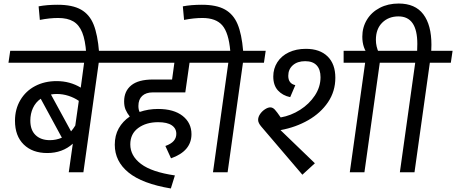

<svg xmlns="http://www.w3.org/2000/svg" viewBox="-20 -977 2587 1089"><path d="M659 -621H540L453 0H370L393 -162Q334 -109 248 -109Q164 -109 114.5 -157.5Q65 -206 65 -292Q65 -358 95.5 -409.5Q126 -461 179.5 -489Q233 -517 301 -517Q377 -517 438 -480L457 -621H28L38 -689H669ZM407 -265 427 -405Q401 -423 368.5 -433.5Q336 -444 302 -444Q284 -444 269 -441L383 -232Q396 -247 407 -265ZM263 -182Q298 -182 331 -196L211 -417Q182 -397 167 -364.5Q152 -332 152 -293Q152 -239 182 -210.5Q212 -182 263 -182Z M310 -875Q261 -875 206 -864L199 -941Q246 -950 307 -950Q391 -950 439.5 -922.5Q488 -895 511 -837.5Q534 -780 542 -681L469 -675Q464 -749 446.5 -792.5Q429 -836 396 -855.5Q363 -875 310 -875Z M765 -376Q765 -355 772 -342Q821 -359 876 -359Q966 -359 1016 -319.5Q1066 -280 1066 -216Q1066 -120 950 -79L918 -149Q951 -161 965.5 -178Q980 -195 980 -218Q980 -249 954 -266.5Q928 -284 877 -284Q809 -284 764 -251Q719 -218 719 -158Q719 -93 780 -47Q841 -1 972 18L949 92Q787 65 709 1.5Q631 -62 631 -156Q631 -209 653.5 -249Q676 -289 716 -316Q701 -335 692.5 -354.5Q684 -374 684 -402Q684 -460 724.5 -493Q765 -526 847 -526H956L969 -621H617L626 -689H1210L1201 -621H1055L1031 -453H847Q808 -453 786.5 -433Q765 -413 765 -376Z M1477 -621H1358L1271 0H1188L1275 -621H1159L1169 -689H1286Q1277 -791 1241 -833Q1205 -875 1128 -875Q1079 -875 1024 -864L1017 -941Q1064 -950 1125 -950Q1208 -950 1256 -923Q1304 -896 1327.5 -840Q1351 -784 1359 -689H1487Z M1882 -536Q1882 -459 1840.5 -397.5Q1799 -336 1728.5 -295.5Q1658 -255 1571 -239L1766 -51L1695 14L1462 -259Q1444 -280 1444 -297Q1444 -314 1455.5 -330.5Q1467 -347 1483.5 -357.5Q1500 -368 1513 -368Q1527 -368 1539 -355Q1551 -342 1572 -311Q1630 -321 1682 -354Q1734 -387 1766 -435.5Q1798 -484 1798 -539Q1798 -583 1776 -606.5Q1754 -630 1711 -630Q1667 -630 1641 -607Q1615 -584 1615 -547Q1615 -503 1655 -494L1626 -426Q1583 -435 1556.5 -464Q1530 -493 1530 -543Q1530 -588 1553 -624Q1576 -660 1618 -680Q1660 -700 1715 -700Q1794 -700 1838 -657Q1882 -614 1882 -536ZM2253 -621H2134L2047 0H1964L2051 -621H1929V-689H2263Z M2537 -621H2418L2331 0H2248L2335 -621H2219L2229 -689H2346Q2347 -703 2347 -728Q2347 -884 2240 -884Q2184 -884 2148 -848.5Q2112 -813 2112 -751Q2112 -713 2129 -677L2071 -663Q2035 -704 2035 -769Q2035 -822 2061 -865Q2087 -908 2134 -932.5Q2181 -957 2241 -957Q2335 -957 2381 -896Q2427 -835 2427 -723Q2427 -700 2426 -689H2547Z"/></svg>

Font: FiraGO
Style: Italic
Weight: 400
Italic angle: -8°
Designer: bBox Type GmbH
Foundry: bBox Type GmbH
Version: Version 1.001